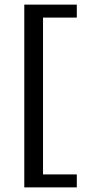

<svg xmlns="http://www.w3.org/2000/svg" viewBox="-20 -762 443 830"><path d="M312 -8V48H85V-742H312V-686H166V-8Z"/></svg>

Font: Narnoor SemiBold
Style: Regular
Weight: 600
Designer: S. Sridhar Murthy
Foundry: SIL International
Version: Version 3.000